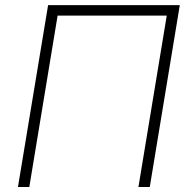

<svg xmlns="http://www.w3.org/2000/svg" viewBox="-20 -748 760 768"><path d="M699.2 -727.5 579.1 0H533.7L647 -685.5H210.4L97.2 0H51.8L172.4 -727.5Z"/></svg>

Font: Inter 20pt ExtraLight
Style: Italic
Weight: 250
Italic angle: -9.3988°
Version: Version 4.001;git-66647c0bb